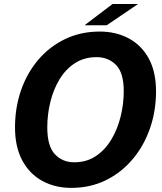

<svg xmlns="http://www.w3.org/2000/svg" viewBox="-20 -902 789 934"><path d="M326.5 12Q248 12 186 -21.8Q124 -55.5 88.5 -121.2Q53 -187 53 -282.5Q53 -378 82.2 -462.5Q111.5 -547 166.2 -611.2Q221 -675.5 296.8 -712Q372.5 -748.5 465 -748.5Q544.5 -748.5 606.5 -715.2Q668.5 -682 703.8 -617.2Q739 -552.5 739 -457.5Q739 -362 709.5 -277.2Q680 -192.5 625.2 -127.5Q570.5 -62.5 494.8 -25.2Q419 12 326.5 12ZM341 -112.5Q401.5 -112.5 446.8 -143Q492 -173.5 522 -224Q552 -274.5 567 -335.8Q582 -397 582 -458.5Q582 -548 544.5 -586Q507 -624 450 -624Q389.5 -624 344.2 -594.5Q299 -565 269.2 -515.5Q239.5 -466 224.8 -405.5Q210 -345 210 -282.5Q210 -191 247 -151.8Q284 -112.5 341 -112.5ZM391 -779 527.5 -882.5H651.5L499 -779Z"/></svg>

Font: Epilogue
Style: Bold Italic
Weight: 700
Italic angle: -12°
Designer: Tyler Finck
Foundry: Etcetera Type Co
Version: Version 2.111; ttfautohint (v1.8.3)